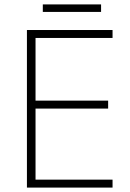

<svg xmlns="http://www.w3.org/2000/svg" viewBox="-20 -850 591 870"><path d="M490 0H102V-714H490V-678H141V-394H470V-358H141V-36H490ZM438 -830V-796H174V-830Z"/></svg>

Font: Noto Sans Thai ExtraLight
Style: Regular
Weight: 200
Designer: Monotype Design Team
Foundry: Monotype Imaging Inc.
Version: Version 2.001; ttfautohint (v1.8.4.7-5d5b)